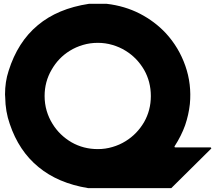

<svg xmlns="http://www.w3.org/2000/svg" viewBox="-20 -800 1120 990"><path d="M530.3 -780.3Q623 -769.5 701.2 -729.5Q778.3 -689.5 835 -628.9Q902.3 -555.7 935.5 -460.9Q968.8 -366.2 959 -263.7Q953.1 -209 934.6 -154.3Q915 -99.6 880.9 -46.9Q878.9 -43 879.9 -42Q880.9 -40 884.8 -40Q945.3 -40 1065.4 -40Q1066.4 -40 1067.4 -39.1Q1069.3 -37.1 1069.3 -36.1Q1069.3 -35.2 1069.3 -34.2Q1068.4 -34.2 1068.4 -33.2Q1000 34.2 863.3 169.9Q719.7 169.9 433.6 169.9Q279.3 144.5 178.7 61.5Q77.1 -21.5 30.3 -161.1Q7.8 -224.6 6.8 -298.8Q5.9 -305.7 5.9 -312.5Q5.9 -378.9 24.4 -434.6Q71.3 -584 174.8 -669.9Q277.3 -755.9 438.5 -780.3Q460.9 -780.3 480.5 -780.3Q499 -780.3 530.3 -780.3ZM484.4 -579.1Q444.3 -579.1 408.2 -568.4Q371.1 -557.6 339.8 -538.1Q281.2 -502 246.1 -440.4Q210 -378.9 210 -304.7Q210 -265.6 220.7 -228.5Q231.4 -192.4 251 -161.1Q287.1 -102.5 348.6 -66.4Q410.2 -31.2 484.4 -31.2Q523.4 -31.2 559.6 -42Q596.7 -52.7 627.9 -72.3Q686.5 -108.4 722.7 -169.9Q757.8 -231.4 757.8 -304.7Q757.8 -378.9 722.7 -440.4Q686.5 -502 627.9 -538.1Q596.7 -557.6 559.6 -568.4Q523.4 -579.1 484.4 -579.1Z"/></svg>

Font: Avicii Garde
Style: Regular
Weight: 500
Version: Version 1.0